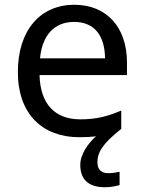

<svg xmlns="http://www.w3.org/2000/svg" viewBox="-20 -566 604 806"><path d="M389 116C389 75 408 39 489 -25V-102C433 -78 385 -65 317 -65C210 -65 149 -130 146 -251H513V-304C513 -450 429 -546 292 -546C150 -546 55 -440 55 -264C55 -85 160 10 313 10C339 10 362 9 383 6C350 36 317 81 317 126C317 185 349 220 420 220C446 220 463 216 482 211V155C471 157 456 161 434 161C406 161 389 146 389 116ZM291 -474C380 -474 420 -412 421 -321H148C157 -417 207 -474 291 -474Z"/></svg>

Font: Noto Sans Arabic
Style: Regular
Weight: 400
Designer: Monotype Design Team, Nadine Chahine, Nizar Qandah and Khaled Hosny
Foundry: Monotype Imaging Inc.
Version: Version 2.012